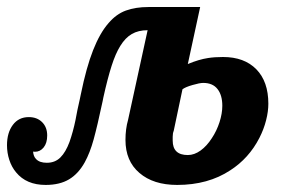

<svg xmlns="http://www.w3.org/2000/svg" viewBox="-58 -520 823 546"><path d="M-12.2 -29.8Q-24.9 -44.9 -31.5 -65.2Q-38.1 -85.4 -38.1 -106.9Q-38.1 -142.6 -21.5 -164.8Q-4.9 -187 23.9 -187Q47.4 -187 61.8 -172.6Q76.2 -158.2 76.2 -134.8Q76.2 -113.3 66.2 -100.8Q56.2 -88.4 41.5 -88.4Q38.1 -88.4 36.1 -88.9Q37.1 -75.2 44.4 -67.9Q54.2 -57.1 75.2 -57.1Q98.6 -57.1 113.8 -72.3Q128.9 -87.4 139.6 -116.2Q149.9 -145.5 156.7 -178.7Q161.6 -206.5 168.5 -235.8L171.9 -252Q187.5 -328.6 206.8 -377.4Q226.1 -426.3 250.5 -454.1Q272.5 -480 300 -490Q327.6 -500 363.8 -500H511.2L476.1 -337.9Q507.8 -351.1 533.7 -355Q552.2 -357.9 576.2 -357.9Q636.7 -357.9 670.9 -323Q705.1 -288.1 705.1 -225.1Q705.1 -203.1 698.7 -178Q692.4 -152.8 679.7 -127.9Q649.9 -69.8 596.7 -35.6Q533.7 5.9 445.8 5.9Q377.9 5.9 338.4 -28.3Q298.8 -62 298.8 -122.1Q298.8 -153.3 306.2 -179.2L361.8 -434.1Q335.4 -434.1 316.9 -423.3Q298.3 -412.6 284.2 -389.6Q270.5 -367.7 259.3 -332.5Q248 -297.4 235.8 -242.2L233.9 -232.4Q218.8 -161.6 208.3 -123.5Q197.8 -85.4 183.1 -58.6Q165 -25.9 138.4 -10Q111.8 5.9 71.8 5.9Q17.1 5.9 -12.2 -29.8ZM544.4 -127Q558.1 -147.5 566.2 -172.4Q574.2 -197.3 574.2 -219.2Q574.2 -249.5 560.5 -266.8Q546.9 -284.2 520 -284.2Q509.8 -284.2 489.7 -278.3Q469.2 -272.5 460.9 -266.1L436 -147.9Q433.1 -141.1 433.1 -131.1Q433.1 -121.1 433.1 -120.1Q433.1 -79.1 476.1 -79.1Q494.6 -79.1 512.5 -92Q530.3 -105 544.4 -127Z"/></svg>

Font: Pattaya
Style: Regular
Weight: 400
Designer: Pablo Impallari / Thai characters Designed by Thanarat Vachiruckul and Suppakit Chalermlarp
Foundry: Pablo Impallari
Version: Version 2.001